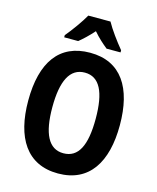

<svg xmlns="http://www.w3.org/2000/svg" viewBox="-135 -1026 925 1129"><g transform="rotate(15 327.0 -461.5)"><path d="M395 -933H260C238 -893 189 -825 156 -786V-773H241C265 -792 296 -821 327 -856C357 -821 388 -794 414 -773H499V-786C462 -831 419 -889 395 -933ZM606 -358C606 -584 518 -725 328 -725C141 -725 48 -593 48 -359C48 -134 137 10 327 10C517 10 606 -133 606 -358ZM195 -358C195 -518 237 -604 328 -604C418 -604 459 -520 459 -358C459 -195 418 -113 327 -113C237 -113 195 -198 195 -358Z"/></g></svg>

Font: Noto Sans Arabic UI Cn
Style: Bold
Weight: 700
Width: 3
Designer: Monotype Design Team, Nadine Chahine and Nizar Qandah
Foundry: Monotype Imaging Inc.
Version: Version 2.010